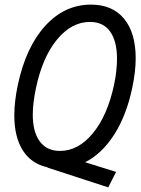

<svg xmlns="http://www.w3.org/2000/svg" viewBox="-20 -720 611 832"><path d="M349 -17 483 25 449 92 185 6 186 5Q116 -10 79 -68Q42 -126 42 -220Q42 -279 57 -351Q92 -516 176 -608Q260 -700 374 -700Q467 -700 517.5 -639Q568 -578 568 -467Q568 -410 553 -339Q528 -220 475 -137Q422 -54 349 -17ZM474 -351Q487 -413 487 -465Q487 -542 457 -583.5Q427 -625 370 -625Q290 -625 227 -548.5Q164 -472 136 -339Q122 -272 122 -224Q122 -148 152.5 -107Q183 -66 240 -66Q319 -66 382 -142Q445 -218 474 -351Z"/></svg>

Font: Decalotype
Style: Italic
Weight: 400
Italic angle: -12°
Designer: Alfredo Marco Pradil
Foundry: Alfredo Marco Pradil
Version: Version 1.0